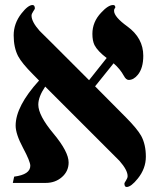

<svg xmlns="http://www.w3.org/2000/svg" viewBox="-20 -725 636 761"><path d="M558.1 -104Q558.1 -57.1 526.4 -17.6Q499.5 16.1 481.9 16.1Q473.1 16.1 473.1 2Q473.1 0 479.5 -9.8Q485.8 -19.5 485.8 -26.9Q485.8 -50.8 453.6 -87.4Q452.6 -88.4 403.8 -137.2L159.2 -381.8Q131.8 -341.3 131.8 -310.1Q131.8 -267.6 191.9 -195.6Q252 -123.5 252 -81.1Q252 -46.4 225.6 -23.2Q199.2 0 161.1 0H30.8L36.1 -24.9Q100.1 -33.2 100.1 -67.9Q100.1 -85 71 -139.4Q42 -193.8 42 -227.1Q42 -303.7 134.8 -405.8L110.8 -430.2Q66.9 -474.1 51.8 -502.4Q34.2 -536.6 34.2 -585Q34.2 -631.8 64.9 -671.4Q91.3 -705.1 108.9 -705.1Q118.2 -705.1 118.2 -690.9Q118.2 -689.5 111.6 -679.7Q105 -669.9 105 -663.1Q105 -638.7 137.2 -602.5Q162.1 -577.6 187 -553.2L333 -407.2L402.8 -495.1Q366.7 -522.5 354.5 -546.4Q346.2 -563.5 346.2 -590.8Q346.2 -638.2 380.9 -674.8Q408.7 -705.1 428.2 -705.1Q437 -705.1 437 -695.8Q437 -693.8 434.6 -691.4Q432.1 -689 432.1 -682.1Q432.1 -658.2 484.9 -620.1Q547.9 -574.2 547.9 -503.9Q547.9 -455.1 526.4 -428.7Q509.8 -408.2 490.2 -408.2Q479.5 -408.2 470.7 -424.8Q456.1 -451.7 430.2 -474.1L356.9 -382.8L480 -258.8Q523.9 -214.4 539.6 -186.5Q558.1 -152.3 558.1 -104Z"/></svg>

Font: Ezra SIL
Style: Regular
Weight: 400
Designer: Development by SIL's NRSI team. OpenType tables by Ralph Hancock ( hancock@dircon.co.uk )
Foundry: SIL International, Version 2.51: 2007
Version: Version 2.51, 2007